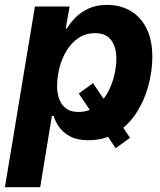

<svg xmlns="http://www.w3.org/2000/svg" viewBox="-35 -573 666 797"><path d="M351.1 -227.9 504.8 -1 445.2 42.1 292 -184.7ZM-14.6 204.1 109.9 -545.9H253.9L237.7 -454H242.1Q255.7 -476.7 277.9 -499.6Q300.1 -522.4 332.7 -537.6Q365.3 -552.7 409.4 -552.7Q463.4 -552.7 505.7 -528.5Q548.1 -504.2 572.7 -456.2Q597.3 -408.1 597.3 -336.8Q597.3 -278.4 581 -217.5Q564.7 -156.7 531.8 -105.4Q498.9 -54.2 449 -22.5Q399.1 9.1 331.8 9.1Q285.1 9.1 255.6 -7Q226.1 -23.1 210 -46.4Q194 -69.7 187.4 -91.7H180.4L131.8 204.1ZM290 -108.3Q330.9 -108.3 360.6 -129.7Q390.3 -151.1 409.8 -185Q429.2 -218.9 438.6 -257Q448 -295.1 448 -328.6Q448 -377.4 426.5 -406.4Q405 -435.4 359.9 -435.4Q320.9 -435.4 291.3 -415.6Q261.7 -395.8 241.9 -363.5Q222.1 -331.1 212.1 -292.6Q202 -254.2 202 -216.9Q202 -166.7 224.2 -137.5Q246.5 -108.3 290 -108.3Z"/></svg>

Font: Inter Variable
Style: Italic
Weight: 400
Italic angle: -9.39999°
Designer: Rasmus Andersson
Foundry: rsms
Version: Version 4.001;git-9221beed3